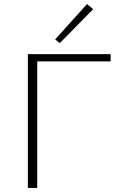

<svg xmlns="http://www.w3.org/2000/svg" viewBox="-20 -924 595 944"><path d="M438 -879 274 -712 251 -730 408 -904ZM524 -658V-622H163V0H117V-658Z"/></svg>

Font: EauTestInfant Light
Style: Regular
Weight: 300
Designer: Christian Thalmann (Catharsis Fonts)
Version: Version 0.001;PS 000.001;hotconv 1.0.88;makeotf.lib2.5.64775